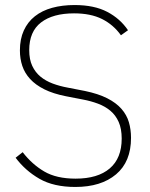

<svg xmlns="http://www.w3.org/2000/svg" viewBox="-20 -730 595 762"><path d="M279 12Q193 12 136.5 -20.5Q80 -53 42 -104L70 -126Q107 -78 155.5 -49.5Q204 -21 280 -21Q368 -21 415.5 -61.5Q463 -102 463 -180Q463 -219 451 -246Q439 -273 418 -290.5Q397 -308 369 -318.5Q341 -329 309 -335L242 -348Q191 -358 156 -375.5Q121 -393 99.5 -416.5Q78 -440 68.5 -468.5Q59 -497 59 -530Q59 -575 74.5 -609Q90 -643 118.5 -665.5Q147 -688 187 -699Q227 -710 276 -710Q354 -710 405.5 -683Q457 -656 488 -610L460 -590Q430 -632 385 -654.5Q340 -677 274 -677Q190 -677 143 -641Q96 -605 96 -531Q96 -494 108 -468.5Q120 -443 140.5 -426Q161 -409 189 -398.5Q217 -388 250 -382L317 -369Q370 -358 405.5 -340Q441 -322 462 -298Q483 -274 491.5 -245Q500 -216 500 -183Q500 -88 440.5 -38Q381 12 279 12Z"/></svg>

Font: IBM Plex Sans KR ExtLt
Style: Regular
Weight: 200
Designer: Mike Abbink; Paul van der Laan; Pieter van Rosmalen; Wujin Sim; Chorong Kim; Dohee Lee;
Foundry: Sandoll Inc.
Version: Version 1.002